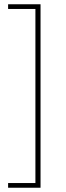

<svg xmlns="http://www.w3.org/2000/svg" viewBox="-20 -728 310 900"><path d="M18 152V130H146V-686H18V-708H170V152Z"/></svg>

Font: Assistant ExtraLight ExtraLight
Style: Regular
Weight: 250
Version: Version 3.000